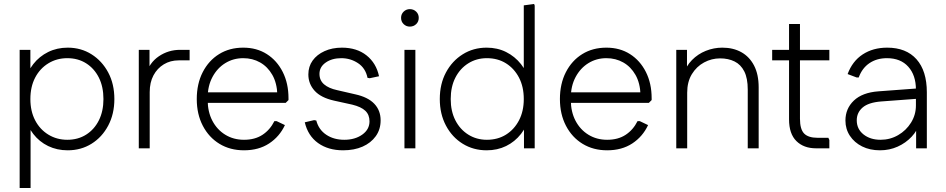

<svg xmlns="http://www.w3.org/2000/svg" viewBox="-20 -747 4762 967"><path d="M321 10Q267 10 222.5 -11.5Q178 -33 147.5 -72.5Q117 -112 103 -165V-332Q117 -385 147.5 -424Q178 -463 222.5 -485Q267 -507 321 -507Q388 -507 441 -473.5Q494 -440 525 -382Q556 -324 556 -248Q556 -173 525 -114.5Q494 -56 441 -23Q388 10 321 10ZM79 200V-496H133V-319L120 -248L134 -177V200ZM319 -43Q373 -43 414 -69Q455 -95 478 -141Q501 -187 501 -248Q501 -310 478 -356Q455 -402 414 -428Q373 -454 319 -454Q266 -454 223.5 -428Q181 -402 157 -356Q133 -310 133 -248Q133 -187 157 -141Q181 -95 223.5 -69Q266 -43 319 -43Z M679 0V-496H733V-361L714 -370Q732 -431 780 -463.5Q828 -496 887 -496H935V-443H880Q838 -443 805 -423Q772 -403 753 -367.5Q734 -332 734 -283V0Z M1209 10Q1139 10 1085.5 -22.5Q1032 -55 1001.5 -113.5Q971 -172 971 -248Q971 -325 1001 -383.5Q1031 -442 1083.5 -474.5Q1136 -507 1205 -507Q1273 -507 1324 -474.5Q1375 -442 1404 -384.5Q1433 -327 1433 -252V-243L1419 -229H1002V-282H1401L1377 -269Q1375 -329 1351.5 -370Q1328 -411 1290 -432.5Q1252 -454 1205 -454Q1155 -454 1114.5 -429Q1074 -404 1050 -359Q1026 -314 1026 -256V-243Q1026 -184 1049.5 -139Q1073 -94 1114.5 -68.5Q1156 -43 1209 -43Q1264 -43 1302 -68Q1340 -93 1362 -137H1373L1415 -117Q1388 -59 1335.5 -24.5Q1283 10 1209 10Z M1708 10Q1633 10 1582 -26.5Q1531 -63 1515 -131L1562 -142L1573 -140Q1585 -94 1623 -68.5Q1661 -43 1714 -43Q1768 -43 1804.5 -69Q1841 -95 1841 -136Q1841 -169 1820 -189Q1799 -209 1754 -220L1663 -240Q1596 -255 1564.5 -290Q1533 -325 1533 -372Q1533 -412 1554.5 -442Q1576 -472 1614.5 -489.5Q1653 -507 1702 -507Q1777 -507 1826 -468Q1875 -429 1889 -363L1842 -353L1831 -355Q1821 -404 1783 -429Q1745 -454 1699 -454Q1652 -454 1620.5 -432Q1589 -410 1589 -375Q1589 -342 1612.5 -322Q1636 -302 1678 -293L1769 -272Q1833 -258 1865 -224.5Q1897 -191 1897 -141Q1897 -95 1872.5 -61Q1848 -27 1806 -8.5Q1764 10 1708 10Z M2017 0V-496H2072V0ZM2044 -613Q2026 -613 2013 -625.5Q2000 -638 2000 -657Q2000 -676 2013 -688.5Q2026 -701 2044 -701Q2063 -701 2076 -688.5Q2089 -676 2089 -657Q2089 -638 2076 -625.5Q2063 -613 2044 -613Z M2431 10Q2364 10 2310.5 -23Q2257 -56 2226 -114.5Q2195 -173 2195 -248Q2195 -324 2226 -382Q2257 -440 2310.5 -473.5Q2364 -507 2431 -507Q2485 -507 2529 -485Q2573 -463 2604 -424Q2635 -385 2649 -332V-165Q2635 -112 2604 -72.5Q2573 -33 2529 -11.5Q2485 10 2431 10ZM2432 -43Q2487 -43 2528.5 -69Q2570 -95 2594 -141Q2618 -187 2618 -248Q2618 -310 2594 -356Q2570 -402 2528.5 -428Q2487 -454 2432 -454Q2380 -454 2338.5 -428Q2297 -402 2273.5 -356Q2250 -310 2250 -248Q2250 -187 2273.5 -141Q2297 -95 2338.5 -69Q2380 -43 2432 -43ZM2619 0V-177L2632 -248L2618 -319V-720L2670 -727L2673 -719V0Z M3038 10Q2968 10 2914.5 -22.5Q2861 -55 2830.5 -113.5Q2800 -172 2800 -248Q2800 -325 2830 -383.5Q2860 -442 2912.5 -474.5Q2965 -507 3034 -507Q3102 -507 3153 -474.5Q3204 -442 3233 -384.5Q3262 -327 3262 -252V-243L3248 -229H2831V-282H3230L3206 -269Q3204 -329 3180.5 -370Q3157 -411 3119 -432.5Q3081 -454 3034 -454Q2984 -454 2943.5 -429Q2903 -404 2879 -359Q2855 -314 2855 -256V-243Q2855 -184 2878.5 -139Q2902 -94 2943.5 -68.5Q2985 -43 3038 -43Q3093 -43 3131 -68Q3169 -93 3191 -137H3202L3244 -117Q3217 -59 3164.5 -24.5Q3112 10 3038 10Z M3386 0V-496H3440V-361L3421 -370Q3435 -414 3465 -444.5Q3495 -475 3535 -491Q3575 -507 3618 -507Q3673 -507 3714 -484Q3755 -461 3778 -416.5Q3801 -372 3801 -307V0H3746V-296Q3746 -353 3728.5 -387.5Q3711 -422 3679.5 -437.5Q3648 -453 3607 -453Q3564 -453 3526 -432.5Q3488 -412 3464.5 -373.5Q3441 -335 3441 -280V0Z M4090 0Q4028 0 3991 -36.5Q3954 -73 3954 -146V-626H4009V-149Q4009 -96 4030 -74.5Q4051 -53 4098 -53H4152L4157 -42V0ZM3869 -443V-496H4157V-443Z M4412 10Q4361 10 4322 -9.5Q4283 -29 4260.5 -63Q4238 -97 4238 -140Q4238 -200 4280.5 -240.5Q4323 -281 4404 -287L4606 -302V-250L4418 -236Q4354 -231 4324.5 -205.5Q4295 -180 4295 -141Q4295 -97 4329 -70Q4363 -43 4415 -43Q4463 -43 4503.5 -66.5Q4544 -90 4568.5 -129.5Q4593 -169 4593 -216V-296Q4593 -368 4554.5 -411Q4516 -454 4447 -454Q4396 -454 4359 -429Q4322 -404 4305 -357H4294L4249 -374Q4273 -439 4325 -473Q4377 -507 4448 -507Q4544 -507 4596 -448.5Q4648 -390 4648 -282V0H4594V-145L4613 -130Q4601 -90 4571.5 -58.5Q4542 -27 4501 -8.5Q4460 10 4412 10Z"/></svg>

Font: Fustat Light
Style: Regular
Weight: 300
Designer: Mohamed Gaber, Khaled Hosny, Laura Garcia Mut
Foundry: Kief Type Foundry, Alif Type Foundry, Hard Type Foundry
Version: Version 1.007